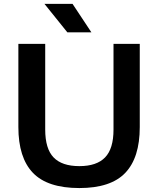

<svg xmlns="http://www.w3.org/2000/svg" viewBox="-20 -968 822 998"><path d="M392.5 9.5Q227 9.5 151.2 -69.5Q75.5 -148.5 75.5 -307.5V-740H215V-294.5Q215 -195 258.5 -149.8Q302 -104.5 392.5 -104.5Q482.5 -104.5 526.2 -149.8Q570 -195 570 -294.5V-740H706.5V-307.5Q706.5 -148.5 631.2 -69.5Q556 9.5 392.5 9.5ZM330 -800 211 -948H357L455 -800Z"/></svg>

Font: Encode Sans SemiExpanded SemiExpanded SemiBold
Style: Regular
Weight: 600
Width: 6
Designer: Multiple Designers
Foundry: Impallari Type
Version: Version 3.000; ttfautohint (v1.8.3) -l 8 -r 50 -G 200 -x 14 